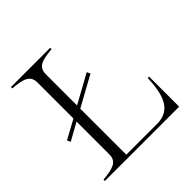

<svg xmlns="http://www.w3.org/2000/svg" viewBox="-180 -856 1012 1012"><g transform="rotate(-45 325.5 -350.0)"><path d="M380 -473 220 -385V-618C220 -675 264 -683 335 -690V-700H42V-690C114 -683 158 -675 158 -618V-350L52 -292L61 -273L158 -327V-82C158 -26 113 -17 42 -10V0H596V-224H586C580 -98 553 -24 458 -18H220V-361L389 -454Z"/></g></svg>

Font: Sprat Light
Style: Regular
Weight: 300
Designer: Ethan Nakache
Foundry: Collletttivo
Version: Version 2.000;Glyphs 3.2 (3217)